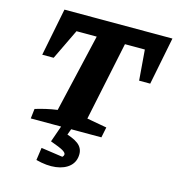

<svg xmlns="http://www.w3.org/2000/svg" viewBox="-130 -785 1045 1137"><g transform="rotate(15 393.0 -216.0)"><path d="M786 -674 728 -382H660L645 -569H523L422 -86L544 -64L531 0H98L105 -60Q138 -70 170.5 -77.5Q203 -85 239 -90L350 -569H226L136 -382H66L124 -674ZM194 229 205 152 337 171Q341 168 343.5 163.5Q346 159 346 154Q346 144 327 132.5Q308 121 249 100L295 25Q368 44 399.5 68Q431 92 431 130Q431 176 400 204.5Q369 233 315.5 240Q262 247 194 229ZM290 -17H352L309 100H249Z"/></g></svg>

Font: Piazzolla Thin Black
Style: Italic
Weight: 900
Italic angle: -11.3°
Version: Version 2.005